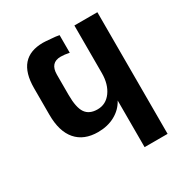

<svg xmlns="http://www.w3.org/2000/svg" viewBox="-169 -860 948 991"><g transform="rotate(-30 305.5 -364.5)"><path d="M546 0H409V-278Q386 -235 342 -211Q298 -187 241 -187Q157 -187 112 -239Q67 -291 67 -390V-549Q67 -729 224 -729Q236 -729 268 -726Q300 -724 318 -720V-615Q290 -621 267 -621Q204 -621 204 -550V-429Q204 -354 226 -322Q248 -290 297 -290Q347 -290 378 -332.5Q409 -375 409 -442V-725H546Z"/></g></svg>

Font: Libra Sans
Style: Bold
Weight: 700
Foundry: Context Ltd
Version: Version 1.000